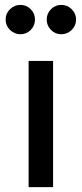

<svg xmlns="http://www.w3.org/2000/svg" viewBox="-20 -765 334 785"><path d="M21 -642.5Q3 -660 3 -685Q3 -710 21 -727.5Q39 -745 63.5 -745Q88 -745 105.5 -727.5Q123 -710 123 -685Q123 -660 105.5 -642.5Q88 -625 63.5 -625Q39 -625 21 -642.5ZM273 -727.5Q291 -710 291 -685Q291 -660 273 -642.5Q255 -625 230.5 -625Q206 -625 188.5 -642.5Q171 -660 171 -685Q171 -710 188.5 -727.5Q206 -745 230.5 -745Q255 -745 273 -727.5ZM197 0H97V-516H197Z"/></svg>

Font: Voces
Style: Regular
Weight: 400
Designer: Ana Paula Megda, Pablo Ugerman
Foundry: Ana Paula Megda, Pablo Ugerman
Version: Version 1.003